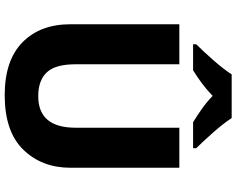

<svg xmlns="http://www.w3.org/2000/svg" viewBox="-112 -858 981 796"><g transform="rotate(90 378.0 -460.5)"><path d="M676 -714H510V-284Q510 -129 379 -129Q314 -129 280.5 -164.5Q247 -200 247 -283V-714H81V-263Q81 -137 156 -63.5Q231 10 375 10Q526 10 601 -67Q676 -144 676 -263ZM470 -931H289Q267 -897 229.5 -854.5Q192 -812 164 -784V-771H272Q298 -787 325 -807Q352 -827 378 -852Q404 -827 432.5 -807Q461 -787 487 -771H595V-784Q568 -811 530 -854Q492 -897 470 -931Z"/></g></svg>

Font: Noto Sans UI Extra
Style: Regular
Weight: 800
Designer: Monotype Design Team
Foundry: Monotype Imaging Inc.
Version: Version 1.901